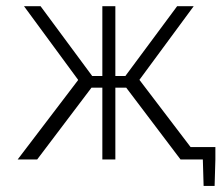

<svg xmlns="http://www.w3.org/2000/svg" viewBox="-20 -515 716 620"><path d="M563 0 375 -248.5 425 -264 626 0ZM310.5 0V-495H352.5V0ZM333 -232V-269.5H429.5V-232ZM374 -255 552 -495H605.5L427.5 -253.5ZM100 0H37L238 -264L288 -248.5ZM330 -232H232V-269.5H330ZM288.5 -255 235 -253.5 57.5 -495H111ZM583 0V-40H675.5V0ZM675.5 0 673 85.5H637.5L635 0Z"/></svg>

Font: Russolo 10pt ExtraLight
Style: Regular
Weight: 200
Designer: Micah Stupak-Hahn
Version: Version 1.000